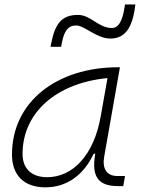

<svg xmlns="http://www.w3.org/2000/svg" viewBox="-20 -821 626 852"><path d="M181.6 10.3C274.9 10.3 351.1 -43 395.5 -138.7H402.8C385.3 -39.6 413.6 4.9 503.9 4.9H526.9L534.7 -40H500.5C454.1 -40 432.6 -71.8 442.4 -126L512.2 -522.5H503.4C233.4 -522.5 33.2 -370.1 33.2 -135.3C33.2 -43 86.9 10.3 181.6 10.3ZM189 -34.7C120.6 -34.7 80.1 -72.3 80.1 -137.7C80.1 -319.3 227.1 -452.1 457 -474.6L427.2 -306.2C397 -132.8 303.7 -34.7 189 -34.7ZM204.1 -613.3H251L254.9 -632.8C264.6 -681.6 281.2 -708 317.4 -708C356 -708 407.7 -649.9 470.2 -649.9C535.2 -649.9 567.9 -698.7 579.6 -793.5L580.6 -801.3H534.7L532.7 -788.6C523.4 -728.5 506.8 -696.8 476.1 -696.8C417 -696.8 382.3 -754.9 326.2 -754.9C250.5 -754.9 223.6 -711.4 207 -627.9Z"/></svg>

Font: Cascadia Code PL ExtraLight
Style: Italic
Weight: 200
Italic angle: -10°
Monospace: yes
Designer: Aaron Bell
Foundry: Saja Typeworks
Version: Version 2404.023